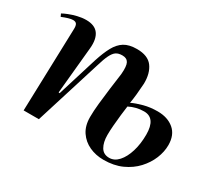

<svg xmlns="http://www.w3.org/2000/svg" viewBox="-110 -723 1023 928"><g transform="rotate(30 401.5 -258.5)"><path d="M519 -289Q544 -301 579.5 -310.5Q615 -320 656 -320Q712 -320 747 -290.5Q782 -261 782 -204Q782 -167 766.5 -129Q751 -91 721 -58.5Q691 -26 647 -6Q603 14 545 14Q502 14 466 -2.5Q430 -19 408 -51.5Q386 -84 386 -133Q386 -166 390.5 -209Q395 -252 401 -298.5Q407 -345 413 -388Q417 -434 407.5 -451.5Q398 -469 373 -469Q351 -469 338 -460Q325 -451 314 -428.5Q303 -406 291 -365L177 0H92L106 -460Q107 -480 101.5 -489Q96 -498 81 -498Q71 -498 55.5 -493.5Q40 -489 21 -481L14 -496Q24 -502 44 -510Q64 -518 88.5 -524Q113 -530 136 -530Q184 -530 204.5 -502Q225 -474 220 -421L195 -160L201 -159L270 -382Q286 -432 304 -465Q322 -498 348.5 -514.5Q375 -531 419 -531Q480 -531 506 -496Q532 -461 531 -403Q529 -369 526 -340.5Q523 -312 519 -289ZM517 -267Q514 -246 510.5 -215.5Q507 -185 504.5 -154Q502 -123 502 -100Q502 -59 517 -33.5Q532 -8 564 -8Q593 -8 615.5 -33Q638 -58 651 -100.5Q664 -143 664 -195Q664 -287 599 -287Q556 -287 517 -267Z"/></g></svg>

Font: Literata 72pt SemiBold
Style: Italic
Weight: 600
Italic angle: -2°
Designer: Latin by Veronika Burian and Jose Scaglione. Greek by Irene Vlachou. Cyrillic by Vera Evstafieva
Foundry: TypeTogether
Version: Version 3.002